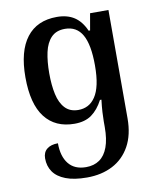

<svg xmlns="http://www.w3.org/2000/svg" viewBox="-86 -569 749 906"><g transform="rotate(-10 289.0 -116.5)"><path d="M258 269Q196 269 156 253.5Q116 238 97 210.5Q78 183 78 146Q78 117 97 101.5Q116 86 150 86Q150 149 178.5 184.5Q207 220 262 220Q300 220 326.5 201.5Q353 183 367 145Q381 107 381 49V22Q381 4 382.5 -22.5Q384 -49 388 -81H381Q358 -37 326 -14Q294 9 244 9Q152 9 102.5 -55Q53 -119 53 -247Q53 -372 103 -437Q153 -502 248 -502Q298 -502 331.5 -480Q365 -458 385 -412H392L406 -492H494V27Q494 106 464 160Q434 214 381 241.5Q328 269 258 269ZM273 -52Q298 -52 318.5 -62.5Q339 -73 354.5 -96Q370 -119 378 -156Q386 -193 386 -246Q386 -345 359 -392.5Q332 -440 276 -440Q234 -440 210 -415Q186 -390 176.5 -346.5Q167 -303 167 -246Q167 -189 176.5 -145.5Q186 -102 209.5 -77Q233 -52 273 -52Z"/></g></svg>

Font: Noto Serif Armenian Medium
Style: Regular
Weight: 500
Version: Version 2.007